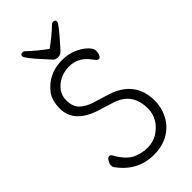

<svg xmlns="http://www.w3.org/2000/svg" viewBox="-275 -964 1051 1051"><g transform="rotate(-45 250.0 -439.0)"><path d="M246 14Q121 14 43 -95Q39 -101 39 -113Q39 -124 48.5 -139.5Q58 -155 68 -155Q78 -155 82 -147Q125 -70 174 -53Q211 -38 251 -38Q291 -38 326 -58Q403 -109 403 -189Q403 -312 290 -346L192 -377Q61 -423 61 -530Q61 -586 86 -625Q149 -709 258 -709Q304 -709 342.5 -692.5Q381 -676 403.5 -653.5Q426 -631 426 -614Q426 -597 420 -583.5Q414 -570 404 -570Q394 -570 383 -586L365 -609Q322 -657 261 -657Q221 -657 188 -641Q118 -603 118 -537Q118 -487 145 -461.5Q172 -436 216 -422.5Q260 -409 306 -395Q460 -345 460 -192Q460 -138 434.5 -90Q409 -42 361.5 -14Q314 14 246 14ZM252 -735Q234 -735 224 -746L196 -777Q118 -861 118 -878Q118 -892 135 -892Q144 -892 149 -886Q194 -843 253 -800Q314 -844 357 -886Q363 -892 371 -892Q388 -892 388 -877Q388 -863 303 -768Q287 -750 278 -742.5Q269 -735 252 -735Z"/></g></svg>

Font: LXGW WenKai Mono TC Light
Style: Regular
Weight: 300
Designer: LXGW / Fontworks Inc.
Foundry: LXGW / Fontworks Inc.
Version: Version 1.330